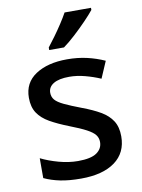

<svg xmlns="http://www.w3.org/2000/svg" viewBox="-87 -825 660 895"><g transform="rotate(-10 243.0 -378.0)"><path d="M442 -152Q442 -74 384.5 -32Q327 10 224 10Q167 10 125.5 1.5Q84 -7 50 -23V-117Q86 -99 133 -86Q180 -73 224 -73Q285 -73 312.5 -92Q340 -111 340 -143Q340 -162 329 -176.5Q318 -191 290 -206Q262 -221 210 -241Q159 -261 123 -281.5Q87 -302 68 -330.5Q49 -359 49 -403Q49 -474 106 -511.5Q163 -549 255 -549Q305 -549 348.5 -539Q392 -529 432 -511L398 -432Q363 -447 325 -457Q287 -467 251 -467Q202 -467 176.5 -451.5Q151 -436 151 -409Q151 -389 163 -375Q175 -361 204.5 -347Q234 -333 284 -314Q335 -295 370 -274.5Q405 -254 423.5 -225Q442 -196 442 -152ZM407 -756Q392 -737 364.5 -708.5Q337 -680 306.5 -652Q276 -624 251 -606H181V-618Q196 -637 215 -663Q234 -689 252 -716.5Q270 -744 282 -766H407Z"/></g></svg>

Font: Noto Sans Khmer UI Medium
Style: Regular
Weight: 500
Designer: Danh Hong and the Monotype Design Team
Foundry: Monotype Imaging Inc.
Version: Version 2.002; ttfautohint (v1.8.4.7-5d5b)